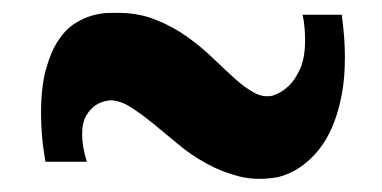

<svg xmlns="http://www.w3.org/2000/svg" viewBox="-20 -498 595 299"><path d="M512.2 -475.1Q514.6 -457 515.9 -440.7Q517.1 -424.3 517.1 -409.2Q517.1 -377 512.5 -352.1Q507.8 -327.1 500.5 -308.1Q493.2 -289.1 483.9 -275.1Q474.6 -261.2 464.8 -252Q441.9 -229.5 413.1 -222.2Q380.9 -216.3 353.3 -223.1Q325.7 -230 301.8 -243.2Q277.8 -256.3 257.1 -273.7Q236.3 -291 217.8 -306.2Q199.2 -321.3 182.9 -331.5Q166.5 -341.8 150.9 -341.8Q138.7 -340.3 129.4 -334.5Q121.1 -329.1 114.5 -318.4Q107.9 -307.6 107.9 -288.1Q107.9 -279.8 109.6 -269.3Q111.3 -258.8 115.2 -246.1H50.8Q46.9 -268.1 45.4 -286.6Q43.9 -305.2 43.9 -321.8Q43.9 -362.3 51.5 -389.9Q59.1 -417.5 70.6 -434.8Q82 -452.1 96.2 -461.2Q110.4 -470.2 123.8 -473.9Q137.2 -477.5 147.7 -477.8Q158.2 -478 163.1 -478Q195.3 -478 221.9 -467.5Q248.5 -457 270.5 -441.4Q292.5 -425.8 310.8 -408.2Q329.1 -390.6 345 -376.2Q360.8 -361.8 375.5 -353.8Q390.1 -345.7 404.8 -349.1Q418.5 -353.5 429.7 -364.3Q439.5 -373.5 447.3 -390.6Q455.1 -407.7 455.1 -436Q455.1 -444.3 454.3 -454.3Q453.6 -464.4 451.2 -475.1Z"/></svg>

Font: Peralta
Style: Regular
Weight: 400
Designer: Astigmatic (AOETI)
Foundry: Astigmatic (AOETI)
Version: Version 1.000